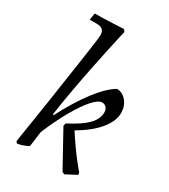

<svg xmlns="http://www.w3.org/2000/svg" viewBox="-187 -821 819 933"><g transform="rotate(30 222.5 -354.5)"><path d="M207 -179 211 -194Q246 -212 271.5 -229Q297 -246 314 -263Q331 -280 339 -298Q347 -316 347 -334Q347 -351 337.5 -361Q328 -371 314 -371Q293 -371 262 -336Q231 -301 196 -239.5Q161 -178 127 -97L116 -14Q116 -11 103.5 -5.5Q91 0 76.5 4.5Q62 9 54 9L47 0Q47 0 52 -33Q57 -66 66 -121Q75 -176 85 -243Q95 -310 105 -377.5Q115 -445 124 -504Q133 -563 138 -602Q143 -641 143 -650Q143 -689 101 -689H60L66 -727Q89 -727 116.5 -728Q144 -729 169.5 -730Q195 -731 211 -732Q227 -733 227 -733L236 -721Q236 -721 229 -691.5Q222 -662 211 -610.5Q200 -559 186.5 -492.5Q173 -426 159.5 -351.5Q146 -277 135 -202L140 -199Q192 -300 244.5 -368.5Q297 -437 343 -464Q375 -464 397 -437Q419 -410 419 -372Q419 -326 379.5 -278Q340 -230 265 -186Q289 -149 310.5 -118.5Q332 -88 349.5 -66Q367 -44 377 -32Q387 -20 387 -20L389 -8L328 24L315 17Z"/></g></svg>

Font: Alegreya
Style: Italic
Weight: 400
Italic angle: -7°
Designer: Juan Pablo del Peral
Foundry: Huerta Tipografica
Version: Version 2.009